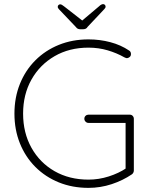

<svg xmlns="http://www.w3.org/2000/svg" viewBox="-20 -901 734 931"><path d="M409 10Q331 10 265.5 -16.5Q200 -43 151.5 -91.5Q103 -140 76.5 -206Q50 -272 50 -350Q50 -428 76.5 -494Q103 -560 151.5 -608.5Q200 -657 265.5 -683.5Q331 -710 409 -710Q464 -710 515 -696.5Q566 -683 606 -656Q611 -653 613 -648.5Q615 -644 615 -639Q615 -629 608 -624Q601 -619 596 -619Q592 -619 589 -620.5Q586 -622 583 -623Q546 -644 502 -657Q458 -670 409 -670Q316 -670 244.5 -628.5Q173 -587 132.5 -515Q92 -443 92 -350Q92 -257 132.5 -184.5Q173 -112 244.5 -71Q316 -30 409 -30Q459 -30 507.5 -45.5Q556 -61 593 -86L589 -68V-318L603 -305H409Q401 -305 395 -311Q389 -317 389 -325Q389 -334 395 -339.5Q401 -345 409 -345H609Q618 -345 623.5 -339Q629 -333 629 -325V-74Q629 -70 627 -65Q625 -60 620 -56Q576 -26 521.5 -8Q467 10 409 10ZM382 -799 371 -795 461 -871Q466 -876 471 -878.5Q476 -881 480 -881Q485 -881 488.5 -877.5Q492 -874 492 -869Q492 -866 490.5 -863Q489 -860 486 -857L405 -771Q401 -764 395 -761.5Q389 -759 381 -759H371Q363 -759 357.5 -761.5Q352 -764 347 -771L266 -856Q263 -859 261.5 -862Q260 -865 260 -868Q260 -873 263.5 -876.5Q267 -880 272 -880Q279 -880 291 -870Z"/></svg>

Font: Quicksand Variable Light
Style: Regular
Weight: 300
Designer: Andrew Paglinawan
Foundry: Andrew Paglinawan
Version: Version 3.004